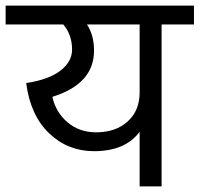

<svg xmlns="http://www.w3.org/2000/svg" viewBox="-42 -662 709 682"><path d="M292 -125Q199 -125 132.5 -188.5Q66 -252 51 -367Q131 -379 172.5 -411Q214 -443 214 -486Q214 -538 183 -575H-22V-642H647V-575H532V0H454V-194Q403 -125 292 -125ZM299 -192Q369 -192 411.5 -230.5Q454 -269 454 -334V-575H267Q292 -537 292 -482Q292 -364 144 -318Q156 -263 198 -227.5Q240 -192 299 -192Z"/></svg>

Font: Hind
Style: Regular
Weight: 400
Designer: Manushi Parikh, Satya Rajpurohit
Foundry: Indian Type Foundry
Version: Version 2.000;PS 1.0;hotconv 1.0.79;makeotf.lib2.5.61930